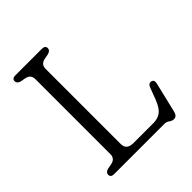

<svg xmlns="http://www.w3.org/2000/svg" viewBox="-200 -822 962 962"><g transform="rotate(-45 281.0 -341.0)"><path d="M259 -659.5 230 -654Q198.5 -646.5 198.5 -616V-83Q198.5 -41.5 247.5 -41.5H387.5Q420.5 -41.5 441.8 -57.8Q463 -74 480.5 -119.5L503 -179.5Q511 -200 527.5 -197Q546.5 -193.5 540.5 -169L502 -8Q495.5 17.5 475.5 17.5Q462.5 17.5 451.2 8.8Q440 0 425.5 0H68.5Q45 0 45 -19Q45 -34.5 65.5 -40.5L94.5 -46Q126 -53 126 -84V-616Q126 -647 94.5 -654L65.5 -659.5Q45 -665.5 45 -681Q45 -700 68.5 -700H256Q280 -700 280 -681Q280 -665.5 259 -659.5Z"/></g></svg>

Font: Fraunces 72pt SuperSoft Light
Style: Regular
Weight: 300
Version: Version 1.000;[0bf87f6ff]